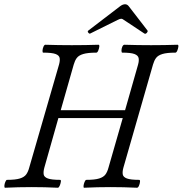

<svg xmlns="http://www.w3.org/2000/svg" viewBox="-20 -878 857 901"><path d="M4 3Q0 3 0.5 -6Q1 -15 5 -24.5Q9 -34 13 -34Q53 -34 73.5 -40.5Q94 -47 103 -59.5Q112 -72 117 -91L257 -575Q262 -593 260 -605.5Q258 -618 241 -624.5Q224 -631 183 -631Q179 -631 179.5 -640.5Q180 -650 184 -659Q188 -668 193 -668Q224 -667 255 -666.5Q286 -666 317 -666Q349 -666 380 -666.5Q411 -667 442 -668Q447 -668 446 -659Q445 -650 441 -640.5Q437 -631 432 -631Q392 -631 370.5 -624.5Q349 -618 340 -605.5Q331 -593 326 -575L265 -361H567L628 -575Q633 -593 630.5 -605.5Q628 -618 611 -624.5Q594 -631 554 -631Q550 -631 550 -640.5Q550 -650 554 -659Q558 -668 564 -668Q596 -667 627 -666.5Q658 -666 689 -666Q720 -666 751 -666.5Q782 -667 813 -668Q818 -668 817 -659Q816 -650 812 -640.5Q808 -631 803 -631Q763 -631 742 -624.5Q721 -618 712 -605.5Q703 -593 698 -575L559 -91Q554 -73 556 -60Q558 -47 575.5 -40.5Q593 -34 633 -34Q638 -34 637 -24.5Q636 -15 632 -6Q628 3 623 3Q560 0 499 0Q437 0 375 3Q371 3 372 -6Q373 -15 377 -24.5Q381 -34 385 -34Q425 -34 445.5 -40.5Q466 -47 475 -59.5Q484 -72 489 -91L556 -324H254L188 -91Q183 -72 185 -59.5Q187 -47 204.5 -40.5Q222 -34 262 -34Q267 -34 265.5 -24.5Q264 -15 260 -6Q256 3 251 3Q190 0 128 0Q66 0 4 3ZM404 -721Q400 -718 394.5 -724.5Q389 -731 395 -735L544 -849Q556 -858 567 -858Q577 -858 584 -849L672 -735Q675 -731 669 -724Q663 -717 657 -721L562 -784Q555 -790 548 -790Q543 -790 531 -784Z"/></svg>

Font: Junicode
Style: Italic
Weight: 400
Italic angle: -11°
Designer: Peter S. Baker
Version: Version 2.100; ttfautohint (v1.8.4)